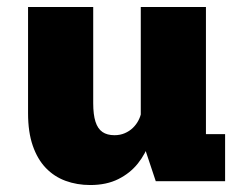

<svg xmlns="http://www.w3.org/2000/svg" viewBox="-20 -520 690 551"><path d="M239 11Q201 11 168.2 -1Q135.5 -13 111.5 -38Q87.5 -63 74 -102Q60.5 -141 60.5 -195V-500H247.5V-224Q247.5 -191 254 -170.8Q260.5 -150.5 274 -141.2Q287.5 -132 308.5 -132Q325 -132 338.2 -137.8Q351.5 -143.5 361.5 -153.2Q371.5 -163 377.5 -174.8Q383.5 -186.5 385.5 -198L419.5 -177Q419.5 -145 408.8 -112Q398 -79 375.8 -51Q353.5 -23 319.5 -6Q285.5 11 239 11ZM427 0 384 -129V-500H571V-100L545.5 -135H626V0Z"/></svg>

Font: Trispace Thin ExtraBold
Style: Regular
Weight: 800
Version: Version 1.210